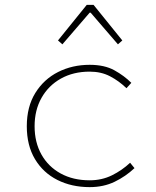

<svg xmlns="http://www.w3.org/2000/svg" viewBox="-20 -756 640 788"><path d="M348 12Q274 12 215.5 -17.5Q157 -47 123.5 -103Q90 -159 90 -238Q90 -318 125 -374.5Q160 -431 218.5 -460.5Q277 -490 348 -490Q409 -490 449.5 -467.5Q490 -445 519 -416L499 -394Q468 -424 431.5 -443Q395 -462 348 -462Q281 -462 230 -433.5Q179 -405 150.5 -354.5Q122 -304 122 -238Q122 -172 150 -122Q178 -72 229 -44Q280 -16 348 -16Q398 -16 439.5 -36.5Q481 -57 514 -88L532 -66Q496 -32 450.5 -10Q405 12 348 12ZM236 -574 218 -590 336 -736H364L482 -590L464 -574L352 -704H348Z"/></svg>

Font: Source Code Pro ExtraLight ExtraLight
Style: Regular
Weight: 250
Monospace: yes
Version: Version 1.018;hotconv 1.0.116;makeotfexe 2.5.65601